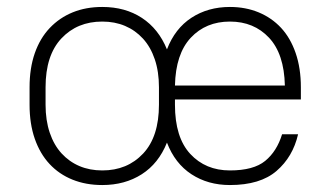

<svg xmlns="http://www.w3.org/2000/svg" viewBox="-20 -526 950 552"><path d="M641 6Q578 6 530.5 -25Q483 -56 460 -116Q436 -56 387.5 -25Q339 6 274 6Q227 6 188.5 -9.5Q150 -25 122.5 -54.5Q95 -84 80 -127Q65 -170 65 -225V-275Q65 -330 80 -373Q95 -416 123 -445.5Q151 -475 189 -490.5Q227 -506 274 -506Q340 -506 388 -474.5Q436 -443 460 -384Q483 -444 530.5 -475Q578 -506 641 -506Q686 -506 723.5 -490.5Q761 -475 788 -446Q815 -417 830 -373.5Q845 -330 845 -275V-240H483V-225Q483 -131 527 -83.5Q571 -36 641 -36Q709 -36 742.5 -63.5Q776 -91 791 -140H837Q822 -75 775 -34.5Q728 6 641 6ZM274 -36Q346 -36 391.5 -84.5Q437 -133 437 -225V-275Q437 -320 425 -355.5Q413 -391 391 -415Q369 -439 339.5 -451.5Q310 -464 274 -464Q202 -464 156.5 -415.5Q111 -367 111 -275V-225Q111 -180 123 -144.5Q135 -109 157 -85Q179 -61 208.5 -48.5Q238 -36 274 -36ZM641 -464Q572 -464 528.5 -417.5Q485 -371 483 -280H799Q797 -371 753.5 -417.5Q710 -464 641 -464Z"/></svg>

Font: PT Root UI Web Light
Style: Regular
Weight: 300
Designer: Vitaly Kuzmin
Foundry: ParaType Ltd.
Version: Version 1.000W